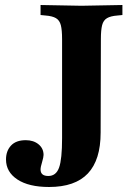

<svg xmlns="http://www.w3.org/2000/svg" viewBox="-20 -733 524 767"><path d="M176 14Q95 14 49.5 -16Q4 -46 4 -96Q4 -130 24 -151.5Q44 -173 83 -173Q114 -173 134 -156.5Q154 -140 154 -114Q154 -110 152.5 -102.5Q151 -95 148 -85Q142 -66 142 -56Q142 -30 173 -30Q204 -30 216 -63.5Q228 -97 228 -181V-577Q228 -613 223 -632.5Q218 -652 203.5 -660.5Q189 -669 162 -671L142 -673V-713L305 -710H306L469 -713V-673L449 -671Q422 -669 407.5 -660.5Q393 -652 388 -632.5Q383 -613 383 -577L382 -203Q382 -94 331 -40Q280 14 176 14Z"/></svg>

Font: Baskervville SC
Style: Regular
Weight: 400
Designer: Alexis Faudot, Rémi Forte, Morgane Pierson, Rafael Ribas, Tanguy Vanlaeys, Rosalie Wagner, Thomas Huot-Marchand
Foundry: ANRT
Version: Version 1.100